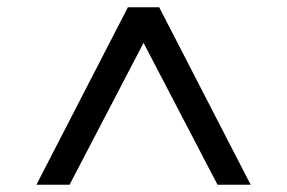

<svg xmlns="http://www.w3.org/2000/svg" viewBox="-20 -647 788 527"><path d="M80 -140 331 -627H417L668 -140H577L357 -562H391L171 -140Z"/></svg>

Font: Nunito Sans 10pt Expanded SemiBold
Style: Regular
Weight: 600
Width: 7
Designer: Vernon Adams
Foundry: Vernon Adams
Version: Version 3.101;gftools[0.9.27]